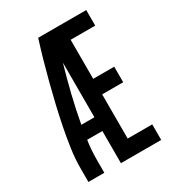

<svg xmlns="http://www.w3.org/2000/svg" viewBox="-178 -838 855 941"><g transform="rotate(-30 250.0 -367.5)"><path d="M44 0V-74Q44 -130 52 -186Q60 -242 71 -297.5Q82 -353 95 -408Q108 -463 122 -517.5Q136 -572 151.5 -626.5Q167 -681 184 -735H456V-647H317V-426H436V-338H317V-88H456V0H228V-182H142Q138 -155 136 -128Q134 -101 134 -74V0ZM154 -260H228V-569Q206 -493 187 -415.5Q168 -338 154 -260Z"/></g></svg>

Font: Iosevka Term Curly Semibold
Style: Regular
Weight: 600
Designer: Belleve Invis
Foundry: Belleve Invis
Version: Version 32.3.0